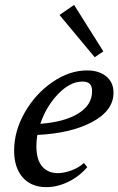

<svg xmlns="http://www.w3.org/2000/svg" viewBox="-20 -752 483 783"><path d="M366.2 -518.6 222.7 -690.9 282.2 -731.9 401.4 -542.5ZM168.5 11.2Q107.9 11.2 72.8 -28.3Q37.6 -67.9 37.6 -138.2Q37.6 -217.3 81.1 -293.5Q124.5 -369.6 193.8 -417.2Q263.2 -464.8 335 -464.8Q383.8 -464.8 413.3 -440.4Q442.9 -416 442.9 -374Q442.9 -301.3 356.7 -254.9Q270.5 -208.5 132.3 -201.7Q128.4 -177.2 128.4 -156.2Q128.4 -100.1 152.1 -73Q175.8 -45.9 215.8 -45.9Q240.2 -45.9 270.8 -56.9Q301.3 -67.9 322.3 -87.4L335.9 -70.3Q303.2 -32.2 258.3 -10.5Q213.4 11.2 168.5 11.2ZM315.9 -419.4Q266.1 -419.4 217.3 -368.9Q168.5 -318.4 144.5 -247.1Q242.7 -254.4 299.1 -289.1Q355.5 -323.7 355.5 -379.9Q355.5 -401.4 345.7 -410.4Q335.9 -419.4 315.9 -419.4Z"/></svg>

Font: Elstob 6pt Medium
Style: Italic
Weight: 500
Italic angle: -20°
Designer: Peter S. Baker
Version: Version 1.015